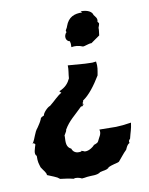

<svg xmlns="http://www.w3.org/2000/svg" viewBox="-83 -605 663 855"><g transform="rotate(-10 248.5 -177.0)"><path d="M218 190C226 189 234 189 242 187C262 184 287 189 303 176C321 171 329 173 341 165C348 160 337 165 339 164C361 151 384 151 393 145C404 133 419 112 434 98C439 87 443 76 454 71C449 58 461 54 460 51C466 25 472 14 476 -17L438 -12L407 -10L332 -11C338 10 325 21 317 40C312 50 293 51 295 54C277 72 254 78 245 71C239 69 231 66 237 71C213 76 199 67 194 51C173 41 173 22 175 -8C171 -12 187 -27 186 -36C208 -74 234 -91 272 -129C264 -127 265 -125 278 -127C277 -138 280 -134 279 -130C280 -130 289 -144 279 -133C279 -149 283 -141 283 -151C312 -170 340 -207 366 -250C370 -274 374 -287 370 -312L353 -310L320 -311L243 -317C244 -297 239 -278 238 -259C228 -238 215 -222 186 -210C192 -203 189 -206 194 -202C175 -192 157 -171 134 -153C122 -150 99 -125 100 -116C94 -112 84 -111 83 -102C76 -86 69 -78 63 -68C45 -47 44 -24 28 0C40 -5 32 0 40 4C35 22 24 46 37 56C36 85 40 91 45 109C56 127 67 136 67 148C77 153 89 156 111 167C118 172 124 177 122 175C144 178 157 179 182 185C189 180 210 185 218 190ZM341 -544 347 -538C312 -539 284 -529 270 -489C269 -483 262 -475 261 -470C265 -462 259 -465 264 -465C247 -448 253 -424 271 -421C273 -412 274 -409 273 -394C288 -397 306 -396 324 -388C332 -387 352 -397 364 -396C380 -407 385 -411 404 -424C404 -430 408 -448 407 -458C415 -480 414 -476 407 -485C412 -501 401 -509 395 -518C392 -533 373 -545 341 -544Z"/></g></svg>

Font: Asimov Print
Style: DIt
Weight: 250
Width: 0
Designer: Google
Version: Version 2.000980: 2014